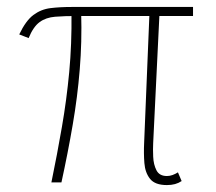

<svg xmlns="http://www.w3.org/2000/svg" viewBox="-20 -532 631 560"><path d="M466.8 7.8Q432.1 7.8 417.7 -10.3Q403.3 -28.3 401.1 -56.4Q398.9 -84.5 400.4 -115.2L416 -495.1H445.3L426.8 -115.2Q425.8 -97.7 426.8 -75Q427.7 -52.2 436.3 -35.4Q444.8 -18.6 466.8 -18.6Q475.1 -18.6 483.2 -21.5Q491.2 -24.4 499 -29.3L509.8 -3.9Q501 2 490.5 4.9Q480 7.8 466.8 7.8ZM129.9 0Q147 -83 160.6 -161.9Q174.3 -240.7 181.9 -321.8Q189.5 -402.8 188.5 -493.2H216.8Q219.2 -409.7 212.6 -329.6Q206.1 -249.5 192.1 -168.2Q178.2 -86.9 159.2 0ZM63.5 -420.9 36.1 -431.6Q55.2 -471.7 77.4 -488.3Q99.6 -504.9 127.2 -508.3Q154.8 -511.7 189.5 -511.7H543V-485.4H208Q168 -485.4 140.9 -483.2Q113.8 -481 95.5 -467.5Q77.1 -454.1 63.5 -420.9Z"/></svg>

Font: Reddit Sans ExtraLight
Style: Regular
Weight: 250
Designer: Stephen Hutchings
Foundry: Reddit
Version: Version 1.014